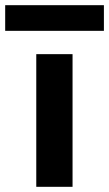

<svg xmlns="http://www.w3.org/2000/svg" viewBox="-73 -721 421 741"><path d="M67 0V-512H207V0ZM-53 -602V-701H328V-602Z"/></svg>

Font: DM Sans 12pt ExtraBold
Style: Regular
Weight: 800
Version: Version 4.004;gftools[0.9.30]